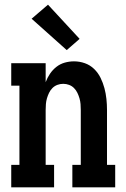

<svg xmlns="http://www.w3.org/2000/svg" viewBox="-20 -800 540 820"><path d="M28 0V-96H63V-434H28V-530H175V-449Q182 -468 193.5 -485Q205 -502 221 -514.5Q237 -527 256.5 -532.5Q276 -538 296 -538Q320 -538 342.5 -530Q365 -522 382 -505.5Q399 -489 409.5 -467.5Q420 -446 426 -423.5Q432 -401 434.5 -377.5Q437 -354 437 -330V-96H472V0H289V-96H325V-330Q325 -343 324 -355.5Q323 -368 319.5 -380Q316 -392 310.5 -403.5Q305 -415 296 -424Q287 -433 275 -437.5Q263 -442 250 -442Q237 -442 225 -437.5Q213 -433 204 -424Q195 -415 189.5 -403.5Q184 -392 180.5 -380Q177 -368 176 -355.5Q175 -343 175 -330V-96H211V0ZM265 -586 115 -720 185 -780 320 -634Z"/></svg>

Font: Iosevka Slab
Style: Bold
Weight: 700
Monospace: yes
Designer: Belleve Invis
Foundry: Belleve Invis
Version: Version 11.1.1; ttfautohint (v1.8.3)